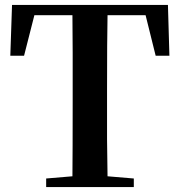

<svg xmlns="http://www.w3.org/2000/svg" viewBox="-20 -762 733 782"><path d="M418 -700Q416 -600 416 -395V-195L418 -44L525 -35V0H168V-35L275 -44Q276 -143 276 -346V-548L275 -700H120L78 -535H22L29 -742H664L670 -535H614L573 -700Z"/></svg>

Font: Source Han Serif SC
Style: Bold
Weight: 700
Designer: Ryoko NISHIZUKA  (kana & ideographs); Frank Grießhammer (Latin, Greek & Cyrillic); Wenlong ZHANG  (bopomofo); Sandoll Co
Foundry: Adobe Systems Incorporated
Version: Version 1.001 October 20, 2017